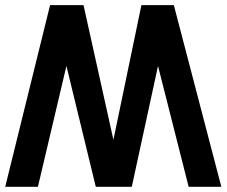

<svg xmlns="http://www.w3.org/2000/svg" viewBox="-25 -720 873 740"><path d="M-4.9 0 168 -700.2H296.9L412.1 -181.2L520 -700.2H645L828.1 0H702.1L584 -465.8L482.9 0H344.2L231 -465.8L121.1 0Z"/></svg>

Font: Cakra Normal
Style: Regular
Weight: 400
Designer: Lucia Kollert, Vojtech Kollert
Foundry: OoM Type
Version: Version 1.000;Glyphs 3.1.1 (3148)